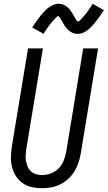

<svg xmlns="http://www.w3.org/2000/svg" viewBox="-20 -992 572 1020"><path d="M204 8Q175 8 148.5 2Q122 -4 100.5 -19Q79 -34 65 -56Q51 -78 44 -104Q37 -130 38 -158Q39 -186 43 -214L129 -735H208L120 -203Q118 -186 116.5 -169.5Q115 -153 118 -137Q121 -121 127 -106.5Q133 -92 144.5 -81.5Q156 -71 171.5 -66.5Q187 -62 204 -62Q227 -62 251 -71Q275 -80 292.5 -98.5Q310 -117 319 -140.5Q328 -164 332 -187L422 -735H501L409 -176Q405 -152 397 -128Q389 -104 375.5 -82Q362 -60 342.5 -42Q323 -24 300 -12.5Q277 -1 252.5 3.5Q228 8 204 8ZM212 -812 151 -846Q163 -864 173.5 -879Q184 -894 193.5 -906Q203 -918 212 -928Q221 -938 234 -948.5Q247 -959 261.5 -965.5Q276 -972 292 -972Q297 -972 302 -971Q307 -970 311 -969Q315 -968 319.5 -966Q324 -964 328 -961.5Q332 -959 335.5 -956Q339 -953 342.5 -950Q346 -947 349 -943.5Q352 -940 354.5 -936Q357 -932 360 -928Q363 -924 365 -920.5Q367 -917 369 -913.5Q371 -910 374 -905Q377 -900 379.5 -895.5Q382 -891 384 -887.5Q386 -884 390 -880Q394 -876 394 -875H391Q391 -876 395.5 -878Q400 -880 403 -882.5Q406 -885 409.5 -888.5Q413 -892 414.5 -894Q416 -896 418 -898Q420 -900 422 -902.5Q424 -905 426.5 -907.5Q429 -910 431 -912.5Q433 -915 435.5 -918Q438 -921 440.5 -924.5Q443 -928 445.5 -931.5Q448 -935 450.5 -938.5Q453 -942 455.5 -946Q458 -950 461 -954Q464 -958 466.5 -962.5Q469 -967 472 -972L532 -938Q520 -920 510 -905.5Q500 -891 490 -878.5Q480 -866 471 -856Q462 -846 449.5 -835.5Q437 -825 422.5 -818.5Q408 -812 392 -812Q387 -812 382 -813Q377 -814 372.5 -815Q368 -816 364 -818Q360 -820 356 -822.5Q352 -825 348.5 -828Q345 -831 341.5 -834Q338 -837 335 -840.5Q332 -844 329 -848Q326 -852 323 -856Q320 -860 318.5 -863.5Q317 -867 315 -870.5Q313 -874 309.5 -879Q306 -884 304 -888.5Q302 -893 299.5 -896.5Q297 -900 293 -904Q289 -908 290 -909H293L288 -907Q284 -904 281 -901.5Q278 -899 274.5 -895.5Q271 -892 269 -890Q267 -888 265 -886Q263 -884 261.5 -881.5Q260 -879 257.5 -876.5Q255 -874 253 -871.5Q251 -869 248.5 -866Q246 -863 243.5 -859.5Q241 -856 238.5 -853Q236 -850 233.5 -846Q231 -842 228 -838Q225 -834 222.5 -830Q220 -826 217 -821.5Q214 -817 212 -812Z"/></svg>

Font: Iosevka Fixed
Style: Italic
Weight: 400
Italic angle: -9°
Monospace: yes
Designer: Belleve Invis
Foundry: Belleve Invis
Version: Version 33.2.4